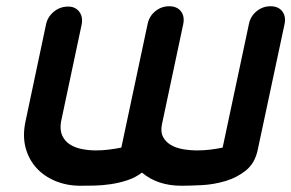

<svg xmlns="http://www.w3.org/2000/svg" viewBox="-20 -584 931 614"><path d="M776 -507Q781 -532 800.5 -548Q820 -564 845 -564Q870 -564 882.5 -548Q895 -532 890 -507L804 -104Q795 -62 766.5 -39Q738 -16 701 -5Q664 6 626 8Q588 10 560 10Q484 10 434 -32Q413 -16 387 -7.5Q361 1 334 5Q307 9 281.5 9.5Q256 10 237 10Q194 10 157.5 -5Q121 -20 96.5 -47Q72 -74 62 -111Q52 -148 61 -193L127 -505Q132 -530 152 -546.5Q172 -563 198 -563Q221 -563 233.5 -546.5Q246 -530 241 -505L175 -194Q171 -168 179 -150.5Q187 -133 203 -122.5Q219 -112 241 -107.5Q263 -103 287 -103Q307 -103 327.5 -105.5Q348 -108 368 -112L452 -507Q457 -532 476.5 -548Q496 -564 521 -564Q546 -564 558.5 -548Q571 -532 566 -507L498 -187Q493 -163 501 -147Q509 -131 525.5 -121Q542 -111 564.5 -107Q587 -103 611 -103Q632 -103 652.5 -105.5Q673 -108 692 -112Z"/></svg>

Font: VDS
Style: Bold Italic
Weight: 700
Designer: artmaker
Foundry: artmaker
Version: Version 1.000 2009 initial release